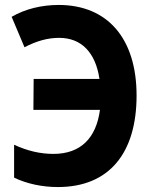

<svg xmlns="http://www.w3.org/2000/svg" viewBox="-20 -746 603 776"><path d="M214 10C422 10 532 -128 532 -360C532 -589 416 -726 217 -726C149 -726 82 -710 27 -678L79 -555C127 -580 172 -593 219 -593C309 -593 366 -534 382 -427H116L115 -302H384C369 -189 307 -124 196 -124C143 -124 91 -136 37 -161V-28C89 -3 151 10 214 10Z"/></svg>

Font: Noto Sans Mono SemiCondensed ExtraBold
Style: Regular
Weight: 800
Width: 4
Designer: Monotype Design Team
Foundry: Monotype Imaging Inc.
Version: Version 2.014